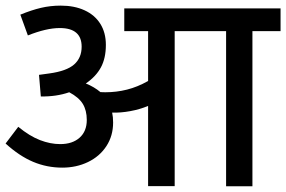

<svg xmlns="http://www.w3.org/2000/svg" viewBox="-22 -653 1004 673"><path d="M961.4 -543.9H862.8V0H770.5V-543.9H590.3V-0.5H497.1V-281.7Q467.8 -269.5 434.3 -263.4Q400.9 -257.3 371.1 -258.3Q374.5 -243.2 374.5 -223.6Q374.5 -176.8 350.8 -140.6Q327.1 -104.5 286.4 -85Q245.6 -65.4 196.3 -65.4Q142.6 -65.4 94.2 -85.7Q45.9 -106 -2.4 -149.9L42 -208.5Q82 -175.8 118.2 -161.9Q154.3 -147.9 189 -147.9Q231.9 -147.9 257.1 -170.4Q282.2 -192.9 282.2 -232.4Q282.2 -266.1 268.1 -289.1Q253.9 -312 220.7 -329.6Q175.8 -314 121.1 -314.9L114.7 -390.6Q128.9 -392.1 150.4 -395.5Q211.4 -403.8 237.8 -427Q264.2 -450.2 264.2 -489.3Q264.2 -554.7 187.5 -554.7Q140.6 -554.7 75.7 -528.8L49.3 -601.6Q88.4 -617.7 121.6 -625.5Q154.8 -633.3 190.9 -633.3Q238.8 -633.3 274.4 -616.9Q310.1 -600.6 329.6 -569.6Q349.1 -538.6 349.1 -495.6Q349.1 -449.2 331.8 -417Q314.5 -384.8 278.8 -360.4Q308.1 -348.6 330.1 -330.1Q335.9 -329.6 347.2 -329.6Q386.2 -329.6 423.1 -338.9Q460 -348.1 497.1 -369.1V-543.9H413.6V-623.5H961.4Z"/></svg>

Font: Varta SemiBold
Style: Regular
Weight: 600
Designer: Joana Correia, Viktoriya Grabowska, Eben Sorkin
Foundry: Sorkin Type
Version: Version 1.003; ttfautohint (v1.3) -l 8 -r 24 -G 200 -x 12 -H